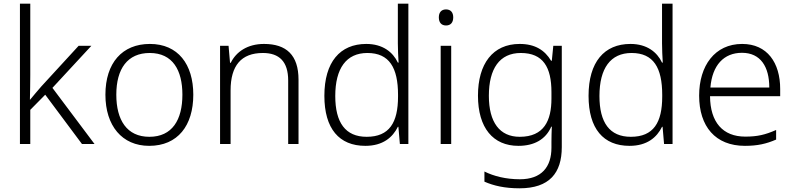

<svg xmlns="http://www.w3.org/2000/svg" viewBox="-20 -780 4302 1040"><path d="M144 -374V-760H88V0H144V-185L225 -267L424 0H492L264 -304L475 -532H406L204 -312C184 -290 161 -261 143 -240H142C143 -284 144 -332 144 -374Z M1027 -267C1027 -432 944 -542 792 -542C642 -542 551 -439 551 -267C551 -99 641 10 788 10C943 10 1027 -100 1027 -267ZM610 -267C610 -408 671 -493 791 -493C916 -493 968 -399 968 -267C968 -131 913 -39 789 -39C667 -39 610 -130 610 -267Z M1410 -542C1320 -542 1259 -499 1230 -440H1226L1218 -532H1172V0H1229V-290C1229 -425 1287 -493 1404 -493C1493 -493 1541 -446 1541 -344V0H1597V-348C1597 -482 1531 -542 1410 -542Z M1959 10C2054 10 2107 -36 2135 -93H2138L2146 0H2192V-760H2135V-545C2135 -514 2137 -472 2139 -441H2135C2108 -498 2053 -542 1964 -542C1822 -542 1737 -444 1737 -261C1737 -83 1817 10 1959 10ZM1966 -39C1851 -39 1796 -116 1796 -260C1796 -410 1856 -493 1970 -493C2089 -493 2136 -413 2136 -266V-257C2136 -116 2089 -39 1966 -39Z M2396 -729C2371 -729 2357 -713 2357 -686C2357 -658 2371 -642 2396 -642C2421 -642 2435 -658 2435 -686C2435 -713 2421 -729 2396 -729ZM2424 -532H2367V0H2424Z M2795 -542C2649 -542 2569 -434 2569 -262C2569 -87 2651 10 2788 10C2874 10 2936 -25 2966 -94H2969C2968 -69 2967 -39 2967 -11V20C2967 125 2913 191 2796 191C2720 191 2654 174 2604 149V204C2654 226 2714 240 2794 240C2956 240 3023 157 3023 17V-532H2977L2969 -451H2965C2931 -508 2878 -542 2795 -542ZM2801 -493C2922 -493 2967 -416 2967 -281V-246C2967 -127 2927 -39 2795 -39C2687 -39 2628 -117 2628 -261C2628 -408 2686 -493 2801 -493Z M3390 10C3485 10 3538 -36 3566 -93H3569L3577 0H3623V-760H3566V-545C3566 -514 3568 -472 3570 -441H3566C3539 -498 3484 -542 3395 -542C3253 -542 3168 -444 3168 -261C3168 -83 3248 10 3390 10ZM3397 -39C3282 -39 3227 -116 3227 -260C3227 -410 3287 -493 3401 -493C3520 -493 3567 -413 3567 -266V-257C3567 -116 3520 -39 3397 -39Z M4000 -542C3852 -542 3767 -424 3767 -262C3767 -95 3855 10 4015 10C4083 10 4131 -1 4184 -24V-76C4125 -50 4083 -40 4017 -40C3895 -40 3827 -118 3826 -259H4206V-298C4206 -440 4136 -542 4000 -542ZM3999 -494C4100 -494 4147 -418 4147 -306H3828C3838 -427 3901 -494 3999 -494Z"/></svg>

Font: Noto Sans Gujarati Light
Style: Regular
Weight: 300
Designer: Jelle Bosma - Monotype Design Team, Universal Thirst
Foundry: Monotype Imaging Inc.
Version: Version 2.106